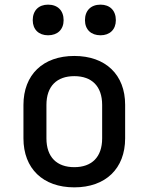

<svg xmlns="http://www.w3.org/2000/svg" viewBox="-20 -799 640 827"><path d="M187 -647C228 -647 254 -672 254 -712C254 -754 228 -779 187 -779C147 -779 121 -754 121 -712C121 -672 147 -647 187 -647ZM413 -647C453 -647 479 -672 479 -712C479 -754 453 -779 413 -779C372 -779 346 -754 346 -712C346 -672 372 -647 413 -647ZM300 8C435 8 519 -73 519 -203V-348C519 -477 435 -558 300 -558C165 -558 81 -477 81 -347V-203C81 -73 165 8 300 8ZM300 -79C225 -79 180 -122 180 -203V-347C180 -428 225 -471 300 -471C375 -471 420 -428 420 -347V-203C420 -122 375 -79 300 -79Z"/></svg>

Font: Tekne LDO Medium
Style: Regular
Weight: 500
Monospace: yes
Designer: Alessio Laiso, Mario Rullo, Paolo Rosset
Foundry: Alessio Laiso
Version: Version 1.000;hotconv 1.0.109;makeotfexe 2.5.65596